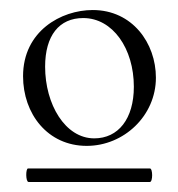

<svg xmlns="http://www.w3.org/2000/svg" viewBox="-20 -650 355 383"><path d="M37 -287H279C285 -287 285 -314 279 -314H36C31 -314 31 -287 37 -287ZM153 -359C227 -359 291 -419 291 -495C291 -564 244 -630 165 -630C102 -630 26 -588 26 -498C26 -423 75 -359 153 -359ZM168 -374C110 -374 70 -442 70 -517C70 -579 98 -614 146 -614C205 -614 247 -553 247 -477C247 -413 216 -374 168 -374Z"/></svg>

Font: Cormorant Garamond
Style: Regular
Weight: 400
Designer: Christian Thalmann (Catharsis Fonts)
Foundry: Catharsis Fonts
Version: Version 4.002;Glyphs 3.4 (3410)